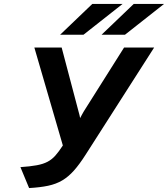

<svg xmlns="http://www.w3.org/2000/svg" viewBox="-20 -941 851 973"><path d="M127.5 12 83.5 -94Q133.4 -97.4 166.1 -103.5Q198.7 -109.5 220.9 -121.2Q243.1 -132.9 260.8 -152.9Q278.5 -172.8 298.5 -203.8L154.1 -700H292.5L378.1 -375.8Q380.6 -367.8 382.6 -359.1Q384.6 -350.4 386.1 -342.6Q389.7 -349.8 394.8 -359Q399.9 -368.2 404.7 -376.6L608.7 -700H761.1L413.7 -156.8Q382.8 -108.3 354.8 -76.8Q326.8 -45.3 295.6 -26.8Q264.4 -8.3 224 0.3Q183.7 8.9 127.5 12ZM494.7 -765 657.7 -921H811.3L613.3 -765ZM284.7 -765 447.7 -921H601.1L403.1 -765Z"/></svg>

Font: Overpass
Style: Italic
Weight: 400
Italic angle: -10°
Designer: Delve Withrington, Dave Bailey, Thomas Jockin
Foundry: Delve Fonts LLC
Version: Version 4.000